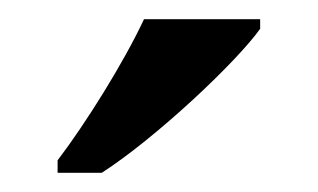

<svg xmlns="http://www.w3.org/2000/svg" viewBox="-20 -786 331 200"><path d="M40 -619V-606H86C142 -642 226 -721 251 -756V-766H130C109 -721 69 -657 40 -619Z"/></svg>

Font: Noto Serif Devanagari Medium
Style: Regular
Weight: 500
Designer: Universal Thirst, Indian Type Foundry and the Monotype Design Team
Foundry: Monotype Imaging Inc.
Version: Version 2.004